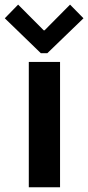

<svg xmlns="http://www.w3.org/2000/svg" viewBox="-35 -796 374 816"><path d="M87.4 0V-532.7H220.2V0ZM42 -776.4 150.9 -667H154.3L262.7 -776.4L319.8 -718.3L166 -569.8H138.7L-14.6 -718.3Z"/></svg>

Font: Reddit Sans Condensed
Style: Bold
Weight: 700
Designer: Stephen Hutchings
Foundry: Reddit
Version: Version 1.014